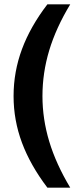

<svg xmlns="http://www.w3.org/2000/svg" viewBox="-20 -770 371 891"><path d="M200 -750H306Q240 -641 208.5 -536.5Q177 -432 177 -324Q177 -218 208.5 -113.5Q240 -9 306 101H200Q121 -3 82 -107.5Q43 -212 43 -324Q43 -437 82 -542Q121 -647 200 -750Z"/></svg>

Font: Bounded
Style: Regular
Weight: 400
Designer: Vlad Churkin
Version: Version 1.0